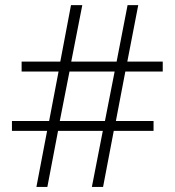

<svg xmlns="http://www.w3.org/2000/svg" viewBox="-20 -734 686 754"><path d="M214.8 -258.8H392.1L430.2 -453.1H252.9ZM583 -258.8V-220.2H426.8L384.8 0H340.8L383.8 -220.2H208L166 0H123L165 -220.2H26.9V-258.8H172.9L210 -453.1H64.9V-492.2H216.8L258.8 -713.9H303.2L259.8 -492.2H438L481 -713.9H522.9L480 -492.2H619.1V-453.1H472.2L435.1 -258.8Z"/></svg>

Font: OpenSans-Light
Style: Regular
Weight: 300
Foundry: Ascender Corporation
Version: Version 1.10